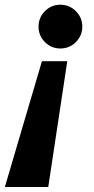

<svg xmlns="http://www.w3.org/2000/svg" viewBox="-52 -562 388 792"><path d="M197 -542.5Q234.5 -542.5 261 -516Q287.5 -489.5 287.5 -452Q287.5 -415 261 -388.5Q234.5 -362 197 -362Q159.5 -362 133.2 -388.5Q107 -415 107 -452Q107 -489.5 133.2 -516Q159.5 -542.5 197 -542.5ZM-32 209.5 121 -309.5H225.5L147 209.5Z"/></svg>

Font: Epilogue ExtraBold
Style: Italic
Weight: 800
Italic angle: -12°
Designer: Tyler Finck
Foundry: Etcetera Type Co
Version: Version 2.111; ttfautohint (v1.8.3)